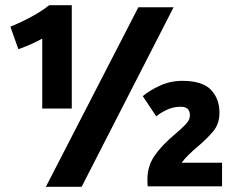

<svg xmlns="http://www.w3.org/2000/svg" viewBox="-20 -721 918 741"><path d="M143 -302V-572Q123 -561 102 -551.5Q81 -542 51 -531L20 -618Q62 -635 101.5 -656.5Q141 -678 170 -701H257V-302ZM157 0 514 -693H650L295 0ZM550 -2Q549 -10 549 -16.5Q549 -23 549 -30Q549 -79 575.5 -118.5Q602 -158 653 -201Q680 -224 696.5 -241Q713 -258 713 -276Q713 -309 678 -309Q649 -309 624.5 -297.5Q600 -286 583 -272L531 -350Q557 -372 597.5 -390.5Q638 -409 683 -409Q761 -409 794 -374.5Q827 -340 827 -286Q827 -242 801.5 -212.5Q776 -183 745 -157Q728 -143 710 -125.5Q692 -108 681 -93H837V-2Z"/></svg>

Font: Ubuntu Sans ExtraBold
Style: Regular
Weight: 800
Designer: Dalton Maag Ltd
Foundry: Dalton Maag Ltd
Version: Version 1.006; ttfautohint (v1.8.4.7-5d5b)